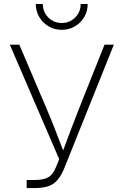

<svg xmlns="http://www.w3.org/2000/svg" viewBox="-20 -954 627 974"><path d="M115.2 0V-41H156.2Q201.7 -41 225.3 -54.9Q249 -68.8 264.2 -106.9L280.3 -146.5L29.8 -727.5H78.1L211.4 -414.1Q237.3 -354 258.3 -300Q279.3 -246.1 300.3 -190.9Q320.8 -246.1 341.1 -300Q361.3 -354 385.3 -414.1L510.3 -727.5H557.6L304.7 -97.2Q284.7 -47.9 253.2 -23.9Q221.7 0 155.3 0ZM293.5 -802.7Q256.3 -802.7 226.6 -820.3Q196.8 -837.9 179.2 -867.7Q161.6 -897.5 161.6 -933.6H197.3Q197.3 -893.1 225.1 -865.2Q252.9 -837.4 293.5 -837.4Q333.5 -837.4 361.3 -865.2Q389.2 -893.1 389.2 -933.6H424.8Q424.8 -897.5 407.5 -867.7Q390.1 -837.9 360.1 -820.3Q330.1 -802.7 293.5 -802.7Z"/></svg>

Font: Inter Extra Light
Style: Regular
Weight: 200
Designer: Rasmus Andersson
Foundry: rsms
Version: Version 4.000;git-3c8e0fc